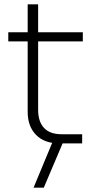

<svg xmlns="http://www.w3.org/2000/svg" viewBox="-20 -658 436 881"><path d="M252 0Q184 0 145.5 -39Q107 -78 107 -145V-468H18V-510H107V-638H155V-510H360V-468H155V-154Q155 -100 182 -71Q209 -42 263 -42H357V0ZM134 203 225 -16H274L181 203Z"/></svg>

Font: MuseoModerno ExtraLight
Style: Regular
Weight: 200
Designer: Pablo Cosgaya, Héctor Gatti, Marcela Romero, and the Authors of The MuseoModerno Project.
Foundry: Omnibus-Type Team
Version: Version 1.001